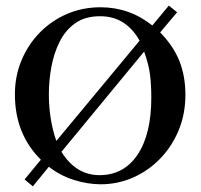

<svg xmlns="http://www.w3.org/2000/svg" viewBox="-20 -638 710 679"><path d="M635.7 -302.7Q635.7 -234.9 611.8 -177.2Q587.9 -119.6 546.1 -76.7Q504.4 -33.7 450.2 -10Q396 13.7 336.4 13.7Q290 13.7 241.2 -1.7Q192.4 -17.1 152.8 -48.3L96.2 21L66.9 -3.4L124.5 -73.2Q32.7 -164.1 32.7 -304.2Q32.7 -369.1 56.2 -425Q79.6 -481 121.1 -523.2Q162.6 -565.4 217.5 -588.9Q272.5 -612.3 335.4 -612.3Q438 -612.3 518.6 -547.9L577.1 -618.2L606.4 -594.7L546.4 -523.4Q592.8 -476.1 614.3 -422.6Q635.7 -369.1 635.7 -302.7ZM473.6 -494.1Q450.7 -535.6 416 -558.1Q381.3 -580.6 333.5 -580.6Q280.8 -580.6 245.8 -555.7Q210.9 -530.8 190.7 -490Q170.4 -449.2 161.6 -400.9Q152.8 -352.5 152.8 -305.2Q152.8 -260.3 159.4 -218.8Q166 -177.2 179.2 -139.6ZM515.1 -293Q515.1 -334 511 -370.8Q506.8 -407.7 489.7 -455.6L197.3 -101.1Q248.5 -18.6 332 -18.6Q418 -18.6 466.6 -91.1Q515.1 -163.6 515.1 -293Z"/></svg>

Font: Scheherazade New Medium
Style: Regular
Weight: 500
Designer: SIL International
Foundry: SIL International
Version: Version 4.000